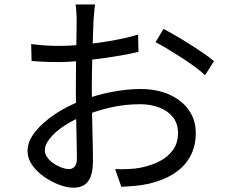

<svg xmlns="http://www.w3.org/2000/svg" viewBox="-20 -819 1040 870"><path d="M410.7 -798.7Q409.4 -790.3 408.3 -778.5Q407.2 -766.7 406.1 -754.1Q405 -741.5 404 -729.7Q403.2 -707.3 401.7 -670.2Q400.2 -633.1 398.9 -588.3Q397.6 -543.5 396.8 -498.1Q396 -452.7 396 -413.6Q396 -374.6 396.7 -328.3Q397.4 -282 398.6 -236.7Q399.8 -191.4 400.5 -152.8Q401.2 -114.3 401.2 -90.8Q401.2 -44.6 390.3 -17.7Q379.3 9.2 359.8 20.4Q340.2 31.5 312.7 31.5Q283.7 31.5 247.9 18.1Q212.2 4.8 179.6 -18.2Q146.9 -41.1 125.9 -71.1Q104.8 -101 104.8 -134.3Q104.8 -178.6 139.5 -221.9Q174.1 -265.2 229.8 -302.1Q285.5 -339 347.3 -362.2Q414.9 -388.8 485.8 -402.3Q556.7 -415.7 615.9 -415.7Q689.4 -415.7 745.8 -391.1Q802.1 -366.4 834.6 -321.5Q867.1 -276.6 867.1 -216.6Q867.1 -156.8 842.3 -110.9Q817.6 -64.9 770.1 -33.8Q722.6 -2.7 653.7 13.8Q620.5 20.8 588.4 23.6Q556.2 26.3 529.9 27.5L501.7 -52.6Q529.8 -52 560.3 -52.9Q590.8 -53.8 619.4 -59.6Q663.3 -68.5 701.5 -87.5Q739.8 -106.6 763.2 -138.6Q786.6 -170.5 786.6 -216.4Q786.6 -259.2 763.6 -288.1Q740.5 -317.1 701.6 -331.9Q662.6 -346.8 615.1 -346.8Q548.7 -346.8 485.6 -333Q422.5 -319.3 358 -293.4Q309.9 -275 270 -248.3Q230 -221.6 206.6 -192.7Q183.1 -163.7 183.1 -137.6Q183.1 -120.7 194.4 -105.4Q205.7 -90.1 223 -78.3Q240.3 -66.5 259.1 -59.6Q277.9 -52.8 292.2 -52.8Q309.3 -52.8 318.9 -65.1Q328.5 -77.4 328.5 -101.5Q328.5 -130.8 327.3 -182.3Q326.1 -233.8 324.9 -294.3Q323.7 -354.7 323.7 -409.8Q323.7 -453 324.3 -501.9Q324.9 -550.7 325.5 -596.8Q326.2 -642.9 326.8 -678Q327.4 -713.1 327.4 -728.1Q327.4 -738.5 326.7 -751.6Q326 -764.7 325.1 -777.8Q324.2 -790.9 322.2 -798.7ZM721 -688Q756.7 -669.4 800.9 -642.7Q845 -615.9 885.4 -589.1Q925.8 -562.3 949.6 -542.1L909.3 -478.2Q890.7 -495.9 862.6 -516.5Q834.6 -537.1 802.6 -557.8Q770.6 -578.5 739.7 -597Q708.9 -615.5 684.7 -627.9ZM121.3 -619.3Q162.5 -614.3 191.9 -612.6Q221.3 -611 248.9 -611Q285.8 -611 332.1 -614.8Q378.4 -618.6 427.1 -625.3Q475.8 -631.9 522.2 -641.5Q568.6 -651.1 605.7 -662.1L607.5 -584.1Q569 -574.7 521.1 -566.6Q473.3 -558.4 423.8 -552Q374.3 -545.6 329.4 -541.7Q284.4 -537.8 250.8 -537.8Q208.4 -537.8 178.5 -539.1Q148.5 -540.4 123.1 -542.8Z"/></svg>

Font: Shanggu Sans SC VF
Style: Regular
Weight: 250
Designer: GuiWonder
Version: Version 1.021